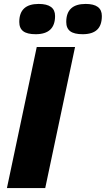

<svg xmlns="http://www.w3.org/2000/svg" viewBox="-20 -952 536 972"><path d="M15.1 0 166 -713.9H359.9L209 0ZM77.6 -840.8Q77.6 -932.1 175.8 -932.1Q258.8 -932.1 258.8 -871.1Q258.8 -778.8 160.6 -778.8Q117.7 -778.8 97.7 -793.9Q77.6 -809.1 77.6 -840.8ZM315.4 -840.8Q315.4 -932.1 413.6 -932.1Q495.6 -932.1 495.6 -871.1Q495.6 -823.7 471.4 -801.3Q447.3 -778.8 398.4 -778.8Q355.5 -778.8 335.4 -793.9Q315.4 -809.1 315.4 -840.8Z"/></svg>

Font: Open Sans Extrabold
Style: Italic
Weight: 800
Italic angle: -12°
Foundry: Ascender Corporation
Version: Version 1.10